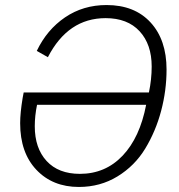

<svg xmlns="http://www.w3.org/2000/svg" viewBox="-20 -730 711 762"><path d="M293 12Q189 12 124.5 -56Q60 -124 60 -241Q60 -282 70 -342L74 -363H571Q582 -415 582 -466Q582 -554 534 -606Q486 -658 399 -658Q250 -658 170 -503L126 -528Q166 -612 238 -661Q310 -710 403 -710Q514 -710 577.5 -641Q641 -572 641 -454Q641 -371 619.5 -290Q598 -209 556.5 -140.5Q515 -72 446.5 -30Q378 12 293 12ZM297 -40Q398 -40 466.5 -112Q535 -184 560 -314H127Q118 -270 118 -229Q118 -142 165 -91Q212 -40 297 -40Z"/></svg>

Font: IBM Plex Sans Light
Style: Italic
Weight: 300
Italic angle: -11.31°
Designer: Mike Abbink, Paul van der Laan, Pieter van Rosmalen
Foundry: Bold Monday
Version: Version 3.0